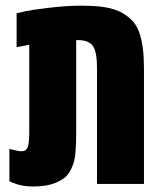

<svg xmlns="http://www.w3.org/2000/svg" viewBox="-20 -660 579 689"><path d="M481.4 -538.1Q496.6 -492.2 496.6 -416.5V0H328.1V-417Q328.1 -473.6 313.5 -494.9Q298.8 -516.1 259.3 -516.1H253.4V-183.1Q253.4 -99.6 243.2 -72.3Q230 -35.2 210.9 -21.5Q181.6 0 143.6 5.9Q121.1 9.3 98.1 9.3Q56.6 9.3 24.4 -4.9L13.7 -9.8V-125.5Q46.4 -117.2 56.6 -117.2Q66.9 -117.2 73 -122.3Q79.1 -127.4 81.5 -138.7Q85 -154.8 85 -183.1V-499.5L39.6 -490.7V-612.3Q51.3 -615.2 72.3 -619.9Q93.3 -624.5 155.8 -632.1Q218.3 -639.6 271.5 -639.6Q324.7 -639.6 359.6 -633.5Q394.5 -627.4 418.5 -613.8Q442.4 -600.1 457.8 -582.5Q473.1 -564.9 481.4 -538.1Z"/></svg>

Font: Open Sans Hebrew Condensed Extra Bold
Style: Regular
Weight: 800
Width: 3
Foundry: Ascender Corporation, Yanek Iontef
Version: Version 2.001;PS 002.001;hotconv 1.0.70;makeotf.lib2.5.58329